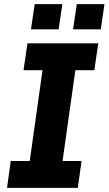

<svg xmlns="http://www.w3.org/2000/svg" viewBox="-20 -910 526 930"><path d="M14 0 32 -130H124L186 -570H94L113 -700H456L437 -570H345L283 -130H375L357 0ZM334 -768 352 -890H486L468 -768ZM130 -768 148 -890H282L264 -768Z"/></svg>

Font: Finlandica
Style: Bold Italic
Weight: 700
Italic angle: -8°
Designer: Niklas Ekholm, Juho Hiilivirta, Jaakko Suomalainen
Foundry: Helsinki Type Studio
Version: Version 1.064; ttfautohint (v1.8.4.7-5d5b)